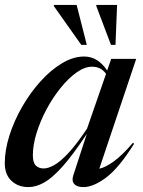

<svg xmlns="http://www.w3.org/2000/svg" viewBox="-20 -752 584 783"><path d="M279 -37 334 -206Q276.5 -119 234.2 -72Q192 -25 159 -7Q126 11 96 11Q54 11 26.8 -14.5Q-0.5 -40 -0.5 -86.5Q-0.5 -140.5 18.8 -200.5Q38 -260.5 70.8 -317.2Q103.5 -374 145.2 -420.2Q187 -466.5 232.8 -494Q278.5 -521.5 323.5 -521.5Q379 -521.5 417 -464.5L433.5 -512H535.5L385 -64Q408.5 -68.5 443 -93Q477.5 -117.5 522 -169.5L527 -166Q465.5 -67.5 413.2 -28.2Q361 11 320 11Q293.5 11 282.5 -2Q271.5 -15 279 -37ZM114 -119Q114 -89 126 -77Q138 -65 158.5 -65Q176.5 -65 201.5 -79Q226.5 -93 259.5 -128.5Q292.5 -164 335 -227.5L412.5 -451Q400.5 -467 386.5 -473.5Q372.5 -480 355.5 -480Q325 -480 291.8 -456.2Q258.5 -432.5 226.8 -393Q195 -353.5 169.5 -305.8Q144 -258 129 -209.2Q114 -160.5 114 -119ZM334 -569H311.5L199 -728L200.5 -732H292.5ZM451 -569H432.5L372.5 -728L373 -732H457.5Z"/></svg>

Font: Newsreader Display Medium
Style: Italic
Weight: 500
Italic angle: -17°
Designer: Hugues Gentile
Foundry: Production Type
Version: Version 1.001